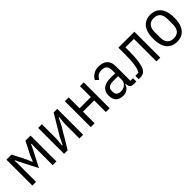

<svg xmlns="http://www.w3.org/2000/svg" viewBox="250 -1610 2704 2704"><g transform="rotate(-45 1602.0 -258.0)"><path d="M76 0V-516H177L280 -315L312 -235H320L352 -315L455 -516H556V0H482V-358L485 -423H475L449 -367L316 -108L183 -367L157 -423H147L150 -358V0Z M708 0V-516H782V-223L771 -102H781L835 -212L1016 -516H1088V0H1014V-293L1025 -414H1015L961 -304L780 0Z M1240 0V-516H1316V-299H1540V-516H1616V0H1540V-232H1316V0Z M2148 0H2094Q2070 0 2053.5 -8.5Q2037 -17 2028.5 -33.5Q2020 -50 2020 -74V-94L2030 -84H2010Q1997 -38 1962 -13Q1927 12 1880 12Q1805 12 1768 -26.5Q1731 -65 1731 -138Q1731 -186 1752 -221Q1773 -256 1816.5 -275Q1860 -294 1927 -294H2020V-351Q2020 -408 1994.5 -435Q1969 -462 1914 -462Q1870 -462 1842 -442.5Q1814 -423 1794 -386L1749 -428Q1769 -469 1813.5 -498Q1858 -527 1917 -527Q2004 -527 2050 -484.5Q2096 -442 2096 -359V-67H2148ZM2020 -236H1925Q1865 -236 1837.5 -216Q1810 -196 1810 -158V-130Q1810 -91 1834.5 -72.5Q1859 -54 1899 -54Q1934 -54 1961.5 -69Q1989 -84 2004.5 -108Q2020 -132 2020 -158Z M2195 0V-67H2256Q2272 -92 2283 -129.5Q2294 -167 2300 -224.5Q2306 -282 2306 -368V-516H2624V0H2548V-449H2379V-366Q2379 -266 2370.5 -199Q2362 -132 2347.5 -92Q2333 -52 2314 -33Q2296 -15 2274.5 -7.5Q2253 0 2224 0Z M2952 12Q2892 12 2844 -15.5Q2796 -43 2768.5 -102.5Q2741 -162 2741 -258Q2741 -354 2768.5 -413.5Q2796 -473 2844 -500.5Q2892 -528 2952 -528Q3013 -528 3060.5 -500.5Q3108 -473 3135.5 -413.5Q3163 -354 3163 -258Q3163 -162 3135.5 -102.5Q3108 -43 3060.5 -15.5Q3013 12 2952 12ZM2952 -56Q3014 -56 3047.5 -93Q3081 -130 3081 -206V-310Q3081 -386 3047.5 -423Q3014 -460 2952 -460Q2891 -460 2857 -423Q2823 -386 2823 -310V-206Q2823 -130 2857 -93Q2891 -56 2952 -56Z"/></g></svg>

Font: IBM Plex Sans Condensed
Style: Regular
Weight: 400
Width: 3
Designer: Mike Abbink, Paul van der Laan, Pieter van Rosmalen
Foundry: Bold Monday
Version: Version 3.201